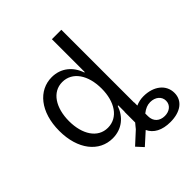

<svg xmlns="http://www.w3.org/2000/svg" viewBox="-245 -889 1252 1252"><g transform="rotate(-45 380.5 -263.5)"><path d="M263 10C349 10 409 -42 435 -117H440V-58H439V40C430 51 420 62 411 74L327 151L370 198L452 124L453 123C476 173 528 201 604 201C696 201 757 158 757 85C757 9 692 -43 598 -43C573 -43 550 -38 527 -28V-58H526V-728H439V-425H435C410 -500 349 -554 263 -554C142 -554 50 -446 50 -271C50 -100 139 10 263 10ZM140 -271C140 -394 197 -483 289 -483C383 -483 441 -395 441 -271C441 -150 384 -61 289 -61C196 -61 140 -150 140 -271ZM527 70V45C554 24 577 15 602 15C649 15 682 43 682 82C682 122 649 147 606 147C560 147 527 119 527 70Z"/></g></svg>

Font: Wafeq
Style: Regular
Weight: 400
Designer: Rasmus Andersson & Azza Alameddine
Foundry: Google & TypeTogether
Version: Version 3.000;FEAKit 1.0